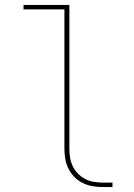

<svg xmlns="http://www.w3.org/2000/svg" viewBox="-20 -755 540 775"><path d="M395 0Q374 0 353.5 -3.5Q333 -7 314.5 -16Q296 -25 281 -40Q266 -55 256.5 -74Q247 -93 243.5 -113.5Q240 -134 240 -155V-717H75V-735H260V-155Q260 -136 263 -118Q266 -100 274 -83.5Q282 -67 295 -54Q308 -41 324 -32.5Q340 -24 358.5 -21Q377 -18 395 -18H434V0Z"/></svg>

Font: Zed Mono Thin
Style: Regular
Weight: 100
Monospace: yes
Designer: Belleve Invis
Foundry: Belleve Invis
Version: Version 1.0.0; ttfautohint (v1.8.4)